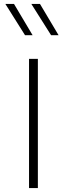

<svg xmlns="http://www.w3.org/2000/svg" viewBox="-20 -958 341 978"><path d="M146 -778.8H107.4L7.3 -938H51.3ZM278.3 -778.8H240.2L139.6 -938H183.6ZM172.9 0H127.9V-658.2H172.9Z"/></svg>

Font: Estedad-FD ExtraLight
Style: Regular
Weight: 200
Designer: Amin Abedi
Version: Version 7.3